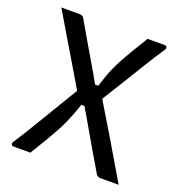

<svg xmlns="http://www.w3.org/2000/svg" viewBox="-127 -807 854 914"><g transform="rotate(20 300.0 -350.0)"><path d="M480 0Q476 0 472 -1.5Q468 -3 465 -5.5Q462 -8 460 -11Q435 -53 405.5 -103Q376 -153 347 -204Q318 -255 290 -301L244 -338Q209 -398 173 -458Q137 -518 101 -578.5Q65 -639 29 -700Q53 -700 76.5 -700Q100 -700 124 -700Q129 -700 132.5 -698Q136 -696 139 -694Q142 -692 144 -688Q171 -641 198.5 -594Q226 -547 253.5 -500.5Q281 -454 307 -407L354 -369Q408 -280 463.5 -187Q519 -94 574 0Q551 0 527 0Q503 0 480 0ZM553 -700Q558 -700 561 -697Q564 -694 564.5 -690Q565 -686 562 -681Q546 -657 525.5 -625Q505 -593 482 -555Q459 -517 435 -478Q411 -439 386.5 -400Q362 -361 340 -325L283 -410H322Q332 -443 340.5 -466.5Q349 -490 359 -512Q369 -534 382.5 -559Q396 -584 416 -617.5Q436 -651 466 -700Q488 -700 510 -700Q532 -700 553 -700ZM41 0Q36 0 33 -3Q30 -6 29.5 -10.5Q29 -15 32 -19Q48 -43 68 -75.5Q88 -108 110.5 -145.5Q133 -183 157 -222.5Q181 -262 204.5 -301.5Q228 -341 250 -377L313 -297H277Q266 -264 256.5 -240Q247 -216 237.5 -194.5Q228 -173 214 -147.5Q200 -122 179.5 -87Q159 -52 127 0Q107 0 84.5 0Q62 0 41 0Z"/></g></svg>

Font: RecMonoLinear Nerd Font Mono
Style: Regular
Weight: 400
Monospace: yes
Version: Version 1.085; ttfautohint (v1.8.4.7-5d5b);Nerd Fonts 3.2.1